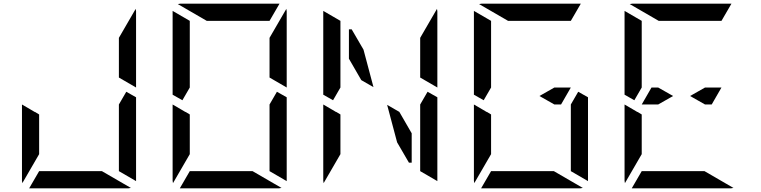

<svg xmlns="http://www.w3.org/2000/svg" viewBox="-20 -1020 4120 1040"><path d="M624 -782V-815L715 -972Q717 -964 717 -959V-546L624 -600V-607ZM717 -493V-41Q717 -41 717 -39L624 -93V-95V-103V-139V-218V-454L664 -523ZM192 -218V-185L101 -28Q99 -36 99 -41V-454L147 -426L169 -413V-414L192 -400ZM532 -93 689 -2Q681 0 676 0H140Q140 0 138 0L192 -93H195H226H362H454Z M1440 -782V-815L1531 -972Q1533 -964 1533 -959V-546L1440 -600V-607ZM1533 -493V-41Q1533 -41 1533 -39L1440 -93V-95V-103V-139V-218V-454L1480 -523ZM915 -507V-959Q915 -959 915 -961L1008 -907V-905V-895V-861V-782V-578V-546L968 -477ZM1008 -218V-185L917 -28Q915 -36 915 -41V-454L963 -426L985 -413V-414L1008 -400ZM1348 -93 1505 -2Q1497 0 1492 0H956Q956 0 954 0L1008 -93H1011H1042H1178H1270ZM1100 -907 943 -998Q951 -1000 956 -1000H1492Q1492 -1000 1494 -1000L1440 -907H1437H1406H1270H1178Z M2256 -782V-815L2347 -972Q2349 -964 2349 -959V-546L2256 -600V-607ZM1870 -861H1885L1949 -751L2003 -548L1937 -586L1870 -702ZM2349 -493V-41Q2349 -41 2349 -39L2256 -93V-95V-103V-139V-218V-454L2296 -523ZM1731 -507V-959Q1731 -959 1731 -961L1824 -907V-905V-895V-861V-782V-578V-546L1784 -477ZM1824 -218V-185L1733 -28Q1731 -36 1731 -41V-454L1779 -426L1801 -413V-414L1824 -400ZM2210 -298V-139H2195L2131 -249L2077 -452L2143 -414Z M2983 -546H3072L3019 -454H2983L2902 -500ZM3165 -493V-41Q3165 -41 3165 -39L3072 -93V-95V-103V-139V-218V-454L3112 -523ZM2547 -507V-959Q2547 -959 2547 -961L2640 -907V-905V-895V-861V-782V-578V-546L2600 -477ZM2640 -218V-185L2549 -28Q2547 -36 2547 -41V-454L2595 -426L2617 -413V-414L2640 -400ZM2980 -93 3137 -2Q3129 0 3124 0H2588Q2588 0 2586 0L2640 -93H2643H2674H2810H2902ZM2732 -907 2575 -998Q2583 -1000 2588 -1000H3124Q3124 -1000 3126 -1000L3072 -907H3069H3038H2902H2810Z M3799 -546H3888L3835 -454H3799L3718 -500ZM3545 -454H3502H3456L3509 -546H3545L3626 -500ZM3363 -507V-959Q3363 -959 3363 -961L3456 -907V-905V-895V-861V-782V-578V-546L3416 -477ZM3456 -218V-185L3365 -28Q3363 -36 3363 -41V-454L3411 -426L3433 -413V-414L3456 -400ZM3796 -93 3953 -2Q3945 0 3940 0H3404Q3404 0 3402 0L3456 -93H3459H3490H3626H3718ZM3548 -907 3391 -998Q3399 -1000 3404 -1000H3940Q3940 -1000 3942 -1000L3888 -907H3885H3854H3718H3626Z"/></svg>

Font: DSEG14 Modern Mini
Style: Regular
Weight: 400
Designer: Keshikan(Twitter:@keshinomi_88pro)
Version: Version 0.46